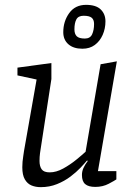

<svg xmlns="http://www.w3.org/2000/svg" viewBox="-20 -767 558 792"><path d="M148 5Q127 5 110 -2Q93 -9 82.5 -27Q72 -45 72 -77Q72 -88 73 -100Q74 -112 76 -123.5Q78 -135 79 -144L131 -439L52 -456V-488L192 -507V-441L147 -148Q146 -142 145 -134.5Q144 -127 143.5 -119.5Q143 -112 143 -103Q143 -81 152 -68.5Q161 -56 185 -56Q212 -56 241 -72Q270 -88 295 -108.5Q320 -129 333 -141L395 -502L462 -514L384 -61H460V-27Q453 -22 428.5 -9Q404 4 373 4Q345 4 331.5 -7.5Q318 -19 318 -45Q318 -60 324 -73.5Q330 -87 342 -103L339 -105Q330 -94 312.5 -75.5Q295 -57 270.5 -38.5Q246 -20 215 -7.5Q184 5 148 5ZM320 -566Q283 -566 262 -584.5Q241 -603 241 -634Q241 -679 265.5 -713Q290 -747 335 -747Q376 -747 395.5 -728Q415 -709 415 -679Q415 -649 403.5 -623Q392 -597 371 -581.5Q350 -566 320 -566ZM330 -608Q352 -608 360 -625.5Q368 -643 368 -668Q368 -686 358 -694Q348 -702 325 -702Q303 -702 295 -687Q287 -672 287 -646Q287 -627 296.5 -617.5Q306 -608 330 -608Z"/></svg>

Font: Faustina Light Light
Style: Italic
Weight: 300
Italic angle: -8°
Version: Version 1.200